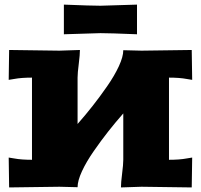

<svg xmlns="http://www.w3.org/2000/svg" viewBox="-20 -820 880 841"><path d="M580.1 -669.9Q460 -674.8 419.9 -674.8L259.8 -669.9V-799.8Q379.9 -794.9 419.9 -794.9L580.1 -799.8ZM819.8 -601.1 821.8 -470.2 797.9 -474.1Q766.6 -480 720.2 -480V-120.1Q766.6 -120.1 797.9 -126L821.8 -129.9L819.8 1L600.1 -2L509.8 1Q509.8 -19.5 514.9 -59.8Q520 -100.1 520 -120.1V-323.2Q484.9 -283.2 454.1 -244.1Q423.3 -205.1 390.9 -158.4Q358.4 -111.8 339.1 -70.1Q319.8 -28.3 319.8 0L240.2 -2L20 1L18.1 -129.9L42 -126Q73.2 -120.1 120.1 -120.1V-480Q73.2 -480 42 -474.1L18.1 -470.2L20 -601.1L240.2 -598.1L330.1 -601.1Q330.1 -580.6 325 -540.3Q319.8 -500 319.8 -480V-276.9Q355 -316.9 385.7 -356Q416.5 -395 449 -441.7Q481.4 -488.3 500.7 -530Q520 -571.8 520 -600.1L600.1 -598.1Z"/></svg>

Font: Zantroke
Style: Regular
Weight: 500
Foundry: gluk
Version: Version 0.36